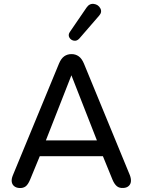

<svg xmlns="http://www.w3.org/2000/svg" viewBox="-20 -954 730 982"><path d="M45.9 -57.6 281.9 -629.2Q292.7 -655 308.6 -666.1Q324.5 -677.3 345.8 -677.3Q366.4 -677.3 382.3 -666.1Q398.2 -655 409.1 -629.2L644.4 -57.6Q650.8 -40.5 649.6 -26.3Q648.4 -12.1 638.5 -3Q628.7 6.1 612.3 7.3Q590.9 9.1 577.8 -1.6Q564.8 -12.4 555.4 -35L496.1 -180.2L544.1 -155H146.7L193.8 -180.2L133.9 -35Q123.1 -9.3 110.5 -0.3Q97.8 8.7 79.6 7.6Q63.3 6.9 52.6 -1.7Q41.9 -10.3 40 -24.7Q38.1 -39 45.9 -57.6ZM206 -213.8 179.2 -236H509.7L484.3 -213.8L345.2 -568.9ZM337 -790.1 422.9 -915.6Q437.9 -937.1 460.3 -933.9Q482.7 -930.7 493.1 -911.5Q503.4 -892.4 487.2 -874.1L385.6 -756.8Q373.3 -743.2 357.7 -746Q342.2 -748.9 334.7 -762.2Q327.3 -775.5 337 -790.1Z"/></svg>

Font: SN Pro Thin
Style: Regular
Weight: 200
Designer: Tobias Whetton
Foundry: Supernotes
Version: Version 1.003;Glyphs 3.3 (3324)